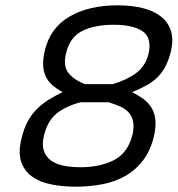

<svg xmlns="http://www.w3.org/2000/svg" viewBox="-20 -691 667 721"><path d="M422 -671Q475 -671 516.5 -660.5Q558 -650 585 -628.5Q612 -607 622 -574.5Q632 -542 622 -499Q614 -467 602.5 -444Q591 -421 573.5 -403Q556 -385 532 -371.5Q508 -358 476 -345Q500 -333 519 -319Q538 -305 549.5 -285.5Q561 -266 563.5 -240.5Q566 -215 558 -179Q545 -125 517 -88.5Q489 -52 450 -30Q411 -8 363.5 1Q316 10 265 10Q215 10 172.5 1.5Q130 -7 101 -27.5Q72 -48 60 -82.5Q48 -117 60 -168Q69 -207 83.5 -234Q98 -261 118 -281Q138 -301 162 -316Q186 -331 215 -345Q192 -358 176 -372Q160 -386 151.5 -404.5Q143 -423 142 -446Q141 -469 148 -500Q168 -586 240.5 -628.5Q313 -671 422 -671ZM282 -63Q356 -63 408.5 -90Q461 -117 478 -187Q484 -216 479.5 -236Q475 -256 462.5 -269.5Q450 -283 430.5 -291.5Q411 -300 388 -307H283Q228 -293 193 -265Q158 -237 145 -181Q137 -148 144.5 -125.5Q152 -103 170.5 -89Q189 -75 218 -69Q247 -63 282 -63ZM407 -598Q335 -598 288.5 -574.5Q242 -551 228 -491Q217 -445 235.5 -419Q254 -393 299 -375H404Q459 -392 493 -418Q527 -444 538 -490Q551 -549 515.5 -573.5Q480 -598 407 -598Z"/></svg>

Font: Panefresco 400wt
Style: Italic
Weight: 400
Foundry: Campivisivi & Chank Co
Version: Version 1.001